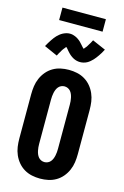

<svg xmlns="http://www.w3.org/2000/svg" viewBox="-164 -1203 827 1281"><g transform="rotate(15 250.0 -562.5)"><path d="M250 8Q221 8 193 2Q165 -4 140.5 -18.5Q116 -33 97.5 -55Q79 -77 67.5 -103.5Q56 -130 52 -158Q48 -186 48 -215V-520Q48 -549 52 -577Q56 -605 67.5 -631.5Q79 -658 97.5 -680Q116 -702 140.5 -716.5Q165 -731 193 -737Q221 -743 250 -743Q279 -743 307 -737Q335 -731 359.5 -716.5Q384 -702 402.5 -680Q421 -658 432.5 -631.5Q444 -605 448 -577Q452 -549 452 -520V-215Q452 -186 448 -158Q444 -130 432.5 -103.5Q421 -77 402.5 -55Q384 -33 359.5 -18.5Q335 -4 307 2Q279 8 250 8ZM250 -106Q262 -106 273 -111Q284 -116 291.5 -125Q299 -134 303.5 -145Q308 -156 310.5 -168Q313 -180 314 -191.5Q315 -203 315 -215V-520Q315 -532 314 -543.5Q313 -555 310.5 -567Q308 -579 303.5 -590Q299 -601 291.5 -610Q284 -619 273 -624Q262 -629 250 -629Q238 -629 227 -624Q216 -619 208.5 -610Q201 -601 196.5 -590Q192 -579 189.5 -567Q187 -555 186 -543.5Q185 -532 185 -520V-215Q185 -203 186 -191.5Q187 -180 189.5 -168Q192 -156 196.5 -145Q201 -134 208.5 -125Q216 -116 227 -111Q238 -106 250 -106ZM307 -812Q302 -812 297 -812.5Q292 -813 287.5 -814Q283 -815 279 -816Q275 -817 270.5 -819Q266 -821 261.5 -823Q257 -825 253.5 -827.5Q250 -830 246 -832.5Q242 -835 238 -838.5Q234 -842 230.5 -845Q227 -848 224 -851.5Q221 -855 218 -858Q215 -861 212.5 -864Q210 -867 206 -872Q202 -877 198.5 -880.5Q195 -884 191.5 -887Q188 -890 188 -891V-892Q188 -892 189 -892H191Q192 -891 194 -891H198Q198 -890 196 -888.5Q194 -887 191 -884Q188 -881 187 -879.5Q186 -878 185 -876.5Q184 -875 182.5 -873.5Q181 -872 179.5 -870Q178 -868 176.5 -866Q175 -864 173.5 -862Q172 -860 170.5 -857.5Q169 -855 167.5 -852.5Q166 -850 164.5 -847Q163 -844 161 -841Q159 -838 157 -835Q155 -832 153.5 -828.5Q152 -825 150 -821.5Q148 -818 146 -814L54 -855Q61 -868 68 -879.5Q75 -891 82 -901.5Q89 -912 95.5 -920.5Q102 -929 109 -936.5Q116 -944 126 -952Q136 -960 146.5 -965.5Q157 -971 169 -974.5Q181 -978 193 -978Q198 -978 203 -977.5Q208 -977 212.5 -976Q217 -975 221 -973.5Q225 -972 229.5 -970.5Q234 -969 238.5 -966.5Q243 -964 246.5 -962Q250 -960 254 -957Q258 -954 262 -951Q266 -948 269.5 -944.5Q273 -941 276 -937.5Q279 -934 282 -931Q285 -928 287.5 -925Q290 -922 294 -917.5Q298 -913 301.5 -909.5Q305 -906 308.5 -902.5Q312 -899 312 -898H302Q302 -900 304 -901.5Q306 -903 309 -906Q312 -909 313 -910Q314 -911 315 -912.5Q316 -914 317.5 -916Q319 -918 320.5 -919.5Q322 -921 323.5 -923Q325 -925 326.5 -927.5Q328 -930 329.5 -932.5Q331 -935 332.5 -937.5Q334 -940 335.5 -942.5Q337 -945 339 -948Q341 -951 343 -954.5Q345 -958 346.5 -961Q348 -964 350 -968Q352 -972 354 -975L446 -935Q439 -921 432 -909.5Q425 -898 418 -888Q411 -878 404.5 -869.5Q398 -861 391 -853.5Q384 -846 374 -837.5Q364 -829 353.5 -823.5Q343 -818 331 -815Q319 -812 307 -812ZM100 -1047V-1133H400V-1047Z"/></g></svg>

Font: Iosevka Heavy
Style: Regular
Weight: 900
Monospace: yes
Designer: Belleve Invis
Foundry: Belleve Invis
Version: Version 32.5.0; ttfautohint (v1.8.4)